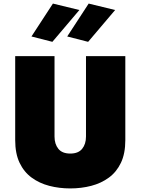

<svg xmlns="http://www.w3.org/2000/svg" viewBox="-20 -1014 786 1074"><path d="M273 -780 424 -958 276 -994 156 -810ZM473 -780 624 -958 476 -994 356 -810ZM65 -700V-230Q65 -155 89.5 -103.5Q114 -52 157 -20.5Q200 11 255.5 25.5Q311 40 373 40Q435 40 490.5 25.5Q546 11 589 -20.5Q632 -52 656.5 -103.5Q681 -155 681 -230V-700H461V-250Q461 -208 439.5 -181.5Q418 -155 373 -155Q328 -155 306.5 -181.5Q285 -208 285 -250V-700Z"/></svg>

Font: Jost Black
Style: Regular
Weight: 900
Version: Version 3.710